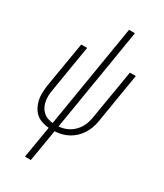

<svg xmlns="http://www.w3.org/2000/svg" viewBox="-231 -824 963 1127"><g transform="rotate(30 250.0 -260.0)"><path d="M138 215 174 -1Q149 -3 126.5 -10.5Q104 -18 87 -33Q70 -48 59 -69Q48 -90 43 -113Q38 -136 39 -161Q40 -186 43 -210L95 -520H135L83 -205Q79 -185 78.5 -165.5Q78 -146 81 -128Q84 -110 92 -93.5Q100 -77 113 -64.5Q126 -52 143.5 -45.5Q161 -39 180 -37L295 -735H335L220 -37Q238 -38 256.5 -43.5Q275 -49 291.5 -59Q308 -69 322 -83.5Q336 -98 345.5 -114.5Q355 -131 360.5 -149Q366 -167 369 -185L425 -520H465L409 -180Q405 -157 397 -134.5Q389 -112 376 -91.5Q363 -71 345 -54Q327 -37 305 -25Q283 -13 260 -7.5Q237 -2 214 -1L178 215Z"/></g></svg>

Font: Iosevka Extralight Oblique
Style: Regular
Weight: 200
Italic angle: -9°
Monospace: yes
Designer: Belleve Invis
Foundry: Belleve Invis
Version: Version 32.5.0; ttfautohint (v1.8.4)